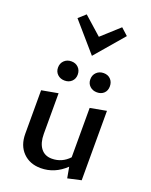

<svg xmlns="http://www.w3.org/2000/svg" viewBox="-166 -991 858 1089"><g transform="rotate(20 263.5 -447.0)"><path d="M420 -865 272 -692 122 -865 164 -903 272 -807 378 -903ZM114 -564Q114 -590 131 -606.5Q148 -623 174 -623Q200 -623 216.5 -606.5Q233 -590 233 -564Q233 -539 216.5 -523Q200 -507 174 -507Q148 -507 131 -523Q114 -539 114 -564ZM309 -564Q309 -590 326 -606.5Q343 -623 369 -623Q395 -623 411 -606.5Q427 -590 427 -564Q427 -538 411 -522.5Q395 -507 369 -507Q343 -507 326 -523Q309 -539 309 -564ZM361 -410 459 -428V-9L378 9L366 -57Q300 6 216 6Q150 6 109 -35.5Q68 -77 68 -148V-410L167 -428V-183Q167 -128 190.5 -97Q214 -66 257 -66Q318 -66 361 -112Z"/></g></svg>

Font: EauTestText Semibold
Style: Regular
Weight: 600
Designer: Christian Thalmann (Catharsis Fonts)
Version: Version 0.001;PS 000.001;hotconv 1.0.88;makeotf.lib2.5.64775